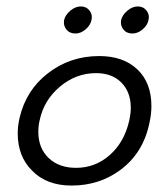

<svg xmlns="http://www.w3.org/2000/svg" viewBox="-20 -568 509 596"><path d="M444 -187Q425 -93 353 -40Q288 8 202 8Q124 8 79 -39Q35 -83 35 -154Q35 -178 41 -203Q61 -288 128 -340Q197 -394 288 -394Q363 -394 406.5 -352.5Q450 -311 450 -239Q450 -214 444 -187ZM381 -193Q386 -216 386 -233Q386 -282 357 -311.5Q328 -341 278 -341Q216 -341 166 -299Q116 -257 103 -194Q99 -178 99 -159Q99 -108 131 -77.5Q163 -47 216 -47Q276 -47 321 -87Q366 -127 381 -193ZM264 -506Q261 -490 246 -477Q231 -464 214 -464Q196 -464 186 -476.5Q176 -489 179 -506Q183 -522 198.5 -535Q214 -548 231 -548Q248 -548 258 -535Q268 -522 264 -506ZM441 -506Q438 -490 423 -477Q408 -464 391 -464Q373 -464 363 -476.5Q353 -489 356 -506Q360 -522 375.5 -535Q391 -548 408 -548Q425 -548 435 -535Q445 -522 441 -506Z"/></svg>

Font: GFS Neohellenic Rg
Style: Italic
Weight: 400
Italic angle: -12°
Designer: Takis Katsoulidis and George D. Matthiopoulos
Foundry: Takis Katsoulidis and George D. Matthiopoulos
Version: Version 1.0